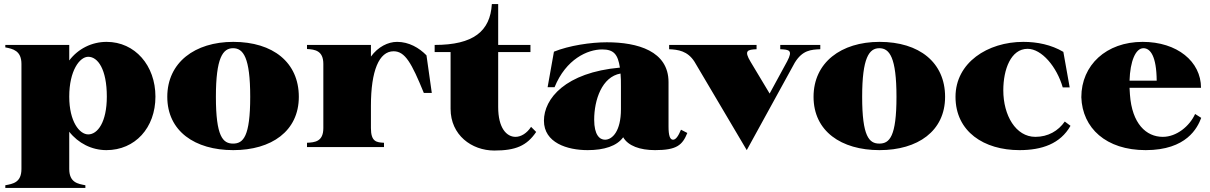

<svg xmlns="http://www.w3.org/2000/svg" viewBox="-20 -720 5926 940"><path d="M6 187V200H398V187C363 180 319 175 319 107V-75C363 -19 429 15 501 15C641 15 741 -94 741 -247C741 -399 641 -515 502 -515C430 -515 363 -482 319 -424V-500H6V-488C43 -481 85 -472 85 -407V107C85 174 43 180 6 187ZM412 -62C369 -62 319 -125 319 -247C319 -374 370 -442 412 -442C459 -442 503 -381 503 -247C503 -122 458 -62 412 -62Z M1122 15C1309 15 1443 -78 1443 -246C1443 -414 1317 -515 1122 -515C934 -515 799 -414 799 -246C799 -78 934 15 1122 15ZM1121 -17C1071 -17 1037 -52 1037 -246C1037 -437 1071 -484 1121 -484C1171 -484 1205 -439 1205 -246C1205 -51 1171 -17 1121 -17Z M1796 -93V-202C1796 -374 1836 -469 1907 -469C1963 -469 1995 -412 2055 -265H2094L2068 -449C2032 -486 1982 -515 1924 -515C1880 -515 1831 -491 1796 -443V-500H1483V-480C1522 -478 1563 -472 1563 -407V-93C1563 -26 1521 -23 1483 -21V0H1860V-21C1824 -23 1796 -25 1796 -93Z M2108 -465H2186V-187C2186 -59 2289 17 2400 17C2504 17 2559 -6 2605 -74L2580 -99C2560 -68 2531 -50 2504 -50C2460 -50 2419 -93 2419 -196V-465H2577V-500H2419V-700H2388C2380 -567 2298 -500 2108 -500Z M2857 15C2938 15 3000 -5 3031 -48C3055 -6 3113 15 3187 15C3294 15 3321 -10 3345 -69L3314 -85C3301 -54 3289 -36 3275 -36C3260 -36 3253 -57 3253 -100V-318C3253 -470 3102 -513 2951 -513C2872 -513 2766 -497 2692 -467L2661 -293H2695C2751 -431 2857 -478 2928 -478C2986 -478 3005 -453 3015 -389C2748 -365 2643 -237 2643 -129C2643 -21 2757 15 2857 15ZM2942 -36C2916 -36 2889 -59 2889 -134C2889 -231 2927 -344 3018 -360C3020 -341 3020 -320 3020 -296V-185C3020 -78 2978 -36 2942 -36Z M3996 -479V-500H3800V-479C3843 -477 3863 -475 3834 -420L3748 -262L3655 -417C3621 -473 3640 -477 3684 -479V-500H3256V-479C3300 -477 3346 -471 3380 -418L3636 15L3871 -413C3909 -475 3951 -477 3996 -479Z M4286 15C4473 15 4607 -78 4607 -246C4607 -414 4481 -515 4286 -515C4098 -515 3963 -414 3963 -246C3963 -78 4098 15 4286 15ZM4285 -17C4235 -17 4201 -52 4201 -246C4201 -437 4235 -484 4285 -484C4335 -484 4369 -439 4369 -246C4369 -51 4335 -17 4285 -17Z M4971 15C5081 15 5171 -16 5221 -104L5193 -125C5161 -79 5111 -50 5049 -50C4953 -50 4892 -155 4892 -278C4892 -380 4929 -481 5011 -481C5080 -481 5154 -393 5183 -292H5217L5186 -466C5127 -501 5058 -515 4990 -515C4815 -515 4658 -413 4658 -246C4658 -75 4798 15 4971 15Z M5589 15C5790 15 5843 -95 5861 -143L5831 -162C5804 -102 5740 -50 5673 -50C5591 -50 5522 -115 5512 -257L5510 -290H5860C5860 -419 5743 -515 5574 -515C5396 -515 5274 -401 5274 -244C5279 -93 5395 15 5589 15ZM5510 -325C5513 -421 5540 -484 5578 -484C5612 -484 5642 -445 5643 -325Z"/></svg>

Font: Sprat Black
Style: Regular
Weight: 900
Designer: Ethan Nakache
Foundry: Collletttivo
Version: Version 2.000;Glyphs 3.2 (3217)